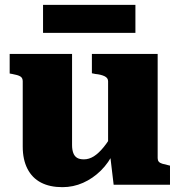

<svg xmlns="http://www.w3.org/2000/svg" viewBox="-20 -764 746 794"><path d="M278 -541V-164Q278 -145 283 -131.5Q288 -118 298.5 -111.5Q309 -105 327 -105Q348 -105 368 -117.5Q388 -130 409.5 -156.5Q431 -183 454 -225L451 -136Q430 -91 397 -58.5Q364 -26 323.5 -8Q283 10 238 10Q186 10 149.5 -9Q113 -28 93.5 -66Q74 -104 74 -158V-428Q74 -442 64 -448Q54 -454 31 -458L20 -460V-541ZM632 -541V-110Q632 -101 636.5 -95.5Q641 -90 651 -87Q661 -84 675 -81L683 -79V0H450L435 -126L427 -132V-428Q427 -442 412 -449Q397 -456 375 -458L360 -461V-541ZM158 -744H540V-628H158Z"/></svg>

Font: Roboto Serif 20pt ExtraBold
Style: Regular
Weight: 800
Version: Version 1.008